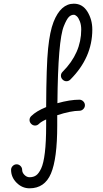

<svg xmlns="http://www.w3.org/2000/svg" viewBox="-20 -680 560 1040"><path d="M319 -291Q420 -392 420 -520Q420 -545 412.5 -564.5Q405 -584 396 -592Q387 -600 380 -600Q364 -600 352 -587Q340 -574 326 -539Q294 -463 291 -121Q359 -140 410 -140Q422 -140 431 -131Q440 -122 440 -110Q440 -98 431 -89Q422 -80 410 -80Q364 -80 290 -56V0Q290 180 256 260Q222 340 140 340Q100 340 70 310Q40 280 40 240Q40 228 49 219Q58 210 70 210Q82 210 91 219Q100 228 100 240Q100 255 112.5 267.5Q125 280 140 280Q161 280 175.5 270Q190 260 203 232.5Q216 205 223 146.5Q230 88 230 0V-33Q203 -21 191 -9Q182 0 170 0Q158 0 149 -9Q140 -18 140 -30Q140 -42 149 -51Q176 -78 230 -100Q231 -324 240.5 -417Q250 -510 270 -561Q309 -660 380 -660Q427 -660 453.5 -617Q480 -574 480 -520Q480 -368 361 -249Q352 -240 340 -240Q328 -240 319 -249Q310 -258 310 -270Q310 -282 319 -291Z"/></svg>

Font: Pecita
Style: Book
Weight: 400
Width: 7
Version: Version 4.3